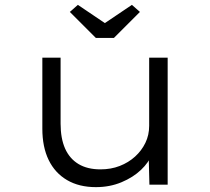

<svg xmlns="http://www.w3.org/2000/svg" viewBox="-20 -759 861 789"><path d="M374 10Q305 10 255.5 -19Q206 -48 180 -101.5Q154 -155 154 -230V-522H229V-251Q229 -190 247.5 -148.5Q266 -107 302.5 -85Q339 -63 393 -63Q436 -63 472 -77Q508 -91 535 -115.5Q562 -140 577.5 -172Q593 -204 593 -242V-522H669V0H594L591 -119L604 -125Q592 -92 559.5 -61Q527 -30 479 -10Q431 10 374 10ZM374 -603 267 -710 300 -739 426 -654H396L522 -739L555 -710L448 -603Z"/></svg>

Font: Lexend Mega Light
Style: Regular
Weight: 300
Version: Version 1.007